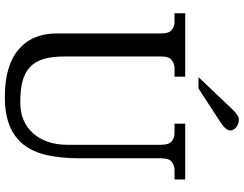

<svg xmlns="http://www.w3.org/2000/svg" viewBox="-126 -860 1003 790"><g transform="rotate(90 375.0 -465.5)"><path d="M295.9 -726.6V-682.6H260.7Q243.2 -682.6 228 -671.4Q212.9 -660.2 212.9 -627V-229.5Q212.9 -178.7 223.1 -144Q233.4 -109.4 256.3 -87.9Q279.3 -66.4 314.9 -57.1Q350.6 -47.9 402.3 -47.9Q443.4 -47.9 475.6 -62Q507.8 -76.2 530.3 -102.1Q552.7 -127.9 564.5 -163.1Q576.2 -198.2 576.2 -240.2V-627Q576.2 -660.2 561.5 -671.4Q546.9 -682.6 529.3 -682.6H489.3V-726.6H718.8V-682.6H678.7Q661.1 -682.6 646.5 -671.4Q631.8 -660.2 631.8 -627V-293Q631.8 -216.8 619.1 -159.2Q606.4 -101.6 576.7 -63Q546.9 -24.4 498.5 -4.4Q450.2 15.6 378.9 15.6Q251 15.6 184.6 -40.5Q118.2 -96.7 118.2 -197.3V-627Q118.2 -660.2 103.5 -671.4Q88.9 -682.6 71.3 -682.6H35.2V-726.6ZM297.9 -781.2 424.8 -915Q455.1 -947.3 470.7 -947.3Q483.4 -947.3 492.2 -943.4Q501 -939.5 506.8 -934.1Q512.7 -928.7 515.1 -922.9Q517.6 -917 517.6 -913.1Q517.6 -892.6 479.5 -869.1L344.7 -781.2Z"/></g></svg>

Font: Subtext
Style: Regular
Weight: 400
Designer: Christopher J. Fynn
Foundry: Christopher J. Fynn for DDC
Version: Version 1.000 preliminary